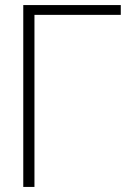

<svg xmlns="http://www.w3.org/2000/svg" viewBox="-20 -735 548 755"><path d="M71.5 -715V0H115.5V-707.5L90.5 -676.5H455V-715Z"/></svg>

Font: Russolo 10pt ExtraLight
Style: Regular
Weight: 200
Designer: Micah Stupak-Hahn
Version: Version 1.000